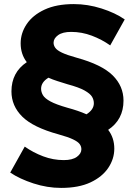

<svg xmlns="http://www.w3.org/2000/svg" viewBox="-20 -722 660 939"><path d="M30 122 101 -5Q142 24 191 42.5Q240 61 292 61Q334 61 356 45Q378 29 378 8Q378 -6 369.5 -17.5Q361 -29 337 -40.5Q313 -52 266 -65Q142 -99 89 -151.5Q36 -204 36 -275Q36 -368 111 -418Q81 -457 81 -510Q81 -560 110.5 -604Q140 -648 198 -675Q256 -702 341 -702Q409 -702 476.5 -680.5Q544 -659 590 -627L519 -500Q478 -529 429 -547.5Q380 -566 328 -566Q286 -566 264 -550Q242 -534 242 -513Q242 -500 250.5 -488Q259 -476 283 -464.5Q307 -453 354 -440Q478 -406 531 -353.5Q584 -301 584 -230Q584 -137 509 -87Q539 -48 539 5Q539 55 509.5 99Q480 143 422.5 170Q365 197 279 197Q211 197 143.5 175Q76 153 30 122ZM181 -288Q181 -272 190 -256.5Q199 -241 226.5 -226Q254 -211 310 -195Q336 -188 359.5 -180Q383 -172 403 -163Q439 -186 439 -217Q439 -234 430 -249Q421 -264 393.5 -279.5Q366 -295 310 -310Q284 -318 260.5 -325.5Q237 -333 217 -342Q181 -320 181 -288Z"/></svg>

Font: Radio Canada
Style: Bold
Weight: 700
Designer: Charles Daoud, Etienne Aubert Bonn, Alexandre Saumier Demers, Jacques Le Bailly
Foundry: Radio-Canada
Version: Version 2.104; ttfautohint (v1.8.4.7-5d5b);gftools[0.9.28.de